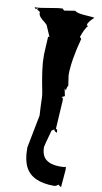

<svg xmlns="http://www.w3.org/2000/svg" viewBox="-117 -792 646 1215"><g transform="rotate(10 206.0 -185.0)"><path d="M283.7 -170.4 272.5 14.6Q282.7 14.6 282.7 32.2V37.6Q266.6 34.2 263.2 20Q256.8 24.9 247.1 30.3Q242.7 46.9 236.3 70.3Q221.2 125 218.3 140.1Q218.3 196.8 249.8 220.9Q281.2 245.1 338.9 245.1L365.2 244.1L376.5 240.2Q377.9 251.5 377.9 259.8L368.7 371.1Q360.4 371.1 352.1 359.9Q349.1 359.9 341.3 366Q333.5 372.1 323.2 372.1Q181.6 372.1 138.2 287.1Q115.2 242.2 115.2 171.9V160.2L156.2 -49.8Q153.8 -78.6 152.8 -110.4Q151.9 -142.1 151.6 -151.1Q151.4 -160.2 150.9 -167.5Q150.4 -183.1 145.5 -207.5Q140.6 -231.9 139.4 -238.3Q138.2 -244.6 135 -262Q131.8 -279.3 130.9 -287.1Q130.9 -287.1 127 -310.5Q124.5 -326.2 123.5 -335.7Q122.6 -345.2 120.8 -359.6Q119.1 -374 118.2 -385.3Q116.7 -411.6 116.7 -435.5L122.6 -550.8H131.3L102.5 -617.7Q98.6 -627 83.3 -638.4Q67.9 -649.9 55.7 -662.8Q43.5 -675.8 43.9 -692.4V-696.3L23.9 -709L29.8 -719.7L15.1 -709L5.9 -719.7Q38.1 -719.7 97.4 -731Q156.7 -742.2 183.6 -742.2L192.9 -731L263.2 -742.2Q276.4 -729 329.3 -725.6Q382.3 -722.2 390.6 -719.7Q390.1 -719.2 386.5 -715.8Q382.8 -712.4 381.6 -710.9Q380.4 -709.5 376.7 -706.1Q373 -702.6 371.1 -700.4Q369.1 -698.2 366 -694.6Q362.8 -690.9 361.1 -688.2Q359.4 -685.5 357.2 -682.1Q355 -678.7 353.5 -675.8Q351.1 -669.4 351.1 -663.1H360.8Q338.9 -637.7 321.3 -584.5L331.5 -573.2Q292.5 -428.2 292.5 -334.5L302.2 -267.6Q294.4 -257.3 292.5 -235.8L282.7 -245.6L292.5 -199.2L272.5 -189Q283.7 -189 283.7 -170.4Z"/></g></svg>

Font: Butcherman
Style: Regular
Weight: 400
Version: Version 001.003